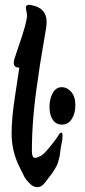

<svg xmlns="http://www.w3.org/2000/svg" viewBox="-20 -767 352 795"><path d="M92 -705 87 -735Q87 -747 100 -747Q105 -747 113 -745Q173 -733 173 -676Q173 -662 170 -645.5Q167 -629 158.5 -577Q150 -525 146 -502L136 -433Q112 -275 112 -142Q112 -113 126 -113Q129 -113 140.5 -117.5Q152 -122 159.5 -129Q167 -136 179.5 -150.5Q192 -165 203.5 -180.5Q215 -196 216.5 -197.5Q218 -199 221 -205Q228 -218 233.5 -218Q239 -218 239 -204.5Q239 -191 234.5 -169.5Q230 -148 229 -135.5Q228 -123 224.5 -110Q221 -97 218.5 -89.5Q216 -82 208 -68.5Q200 -55 197 -51Q176 -23 163.5 -7.5Q151 8 134.5 8Q118 8 103 -7Q88 -22 81.5 -34Q75 -46 63 -71Q28 -139 28 -214Q28 -278 42.5 -371Q57 -464 60 -487Q37 -487 37 -507Q37 -515 39.5 -522.5Q42 -530 58 -578Q92 -675 92 -705ZM292 -332Q292 -297 277 -274Q262 -251 237 -251Q212 -251 198.5 -271Q185 -291 185 -324.5Q185 -358 198.5 -382Q212 -406 235 -406Q258 -406 275 -386.5Q292 -367 292 -332Z"/></svg>

Font: Devonshire
Style: Regular
Weight: 400
Designer: Astigmatic (AOETI)
Foundry: Astigmatic (AOETI)
Version: Version 1.001